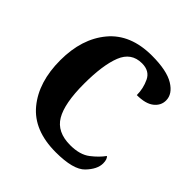

<svg xmlns="http://www.w3.org/2000/svg" viewBox="-193 -874 1033 1033"><g transform="rotate(45 323.5 -357.0)"><path d="M384 10Q517 10 562 -37Q607 -84 607 -128Q607 -159 593 -171Q569 -137 527 -104.5Q485 -72 412 -72Q312 -72 271.5 -140.5Q231 -209 231 -358Q231 -500 262 -578.5Q293 -657 374 -657Q432 -657 453.5 -611.5Q475 -566 475 -516Q541 -516 574 -542Q607 -568 607 -607Q607 -656 551.5 -690Q496 -724 383 -724Q220 -724 135.5 -622.5Q51 -521 51 -358Q51 -192 134 -91Q217 10 384 10Z"/></g></svg>

Font: Noto Serif SemiCondensed Extra
Style: Regular
Weight: 800
Width: 4
Designer: Monotype Design Team
Foundry: Monotype Imaging Inc.
Version: Version 1.002